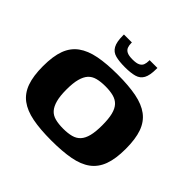

<svg xmlns="http://www.w3.org/2000/svg" viewBox="-159 -800 974 974"><g transform="rotate(45 328.0 -313.5)"><path d="M327 7Q247 7 191 -4Q135 -15 99.5 -41.5Q64 -68 47.5 -114Q31 -160 31 -230Q31 -302 48 -347.5Q65 -393 101.5 -419.5Q138 -446 194.5 -457Q251 -468 330 -468Q409 -468 465 -457Q521 -446 556.5 -419.5Q592 -393 608.5 -347Q625 -301 625 -230Q625 -159 608 -113Q591 -67 555 -40.5Q519 -14 462.5 -3.5Q406 7 327 7ZM328 -78Q361 -78 385.5 -84.5Q410 -91 425.5 -108Q441 -125 448.5 -154.5Q456 -184 456 -230Q456 -277 448.5 -306.5Q441 -336 425.5 -352.5Q410 -369 385.5 -375.5Q361 -382 328 -382Q294 -382 269.5 -375.5Q245 -369 230 -352.5Q215 -336 207 -306.5Q199 -277 199 -230Q199 -184 207 -154.5Q215 -125 230 -108Q245 -91 269.5 -84.5Q294 -78 328 -78ZM329 -520Q288 -520 261 -527Q234 -534 221 -557.5Q208 -581 208 -626V-634H265V-628Q265 -614 269.5 -601.5Q274 -589 287.5 -582Q301 -575 328 -575Q356 -575 369.5 -582Q383 -589 387.5 -601Q392 -613 392 -628V-634H448V-626Q448 -581 435.5 -558Q423 -535 396.5 -527.5Q370 -520 329 -520Z"/></g></svg>

Font: Genos
Style: Bold
Weight: 700
Designer: Robert E. Leuschke
Foundry: Robert E. Leuschke
Version: Version 1.010